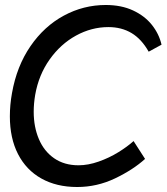

<svg xmlns="http://www.w3.org/2000/svg" viewBox="-20 -744 667 769"><path d="M19.5 -278Q19.5 -324.5 28 -371Q47 -479 102 -559Q157 -639 235.8 -681.5Q314.5 -724 403.5 -724Q466 -724 512.8 -702.2Q559.5 -680.5 588.2 -644.5Q617 -608.5 627 -565L575.5 -537Q547 -587.5 507 -611.5Q467 -635.5 414 -635.5Q346.5 -635.5 284.5 -601.5Q222.5 -567.5 178.8 -505.8Q135 -444 121 -364.5Q115 -329.5 115 -296.5Q115 -235.5 135.8 -186.8Q156.5 -138 197 -110Q237.5 -82 294.5 -82Q333 -82 375 -96.8Q417 -111.5 453.5 -134Q490 -156.5 515 -179L561 -107.5Q513 -64 440.8 -29.5Q368.5 5 289 5Q206.5 5 145.8 -29Q85 -63 52.2 -126.8Q19.5 -190.5 19.5 -278Z"/></svg>

Font: JuliaMono Light
Style: Italic
Weight: 300
Italic angle: -9°
Monospace: yes
Designer: cormullion
Foundry: corm
Version: Version 0.054; ttfautohint (v1.8.4)